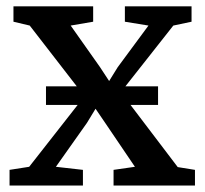

<svg xmlns="http://www.w3.org/2000/svg" viewBox="-20 -575 634 595"><path d="M70.4 -58.1 241.7 -276.7 72.1 -495.8 21.7 -507.7V-555.3H268.7V-507.7L199 -495.8L289.7 -367.3L318.2 -323.9L344.8 -366.8L440.1 -495.8L367 -507.7V-555.3H573.6V-507.7L517.1 -495.8L354.4 -289.4L530.8 -57.2L584.2 -48.6V0H331.9V-48.6L398.1 -58.1L306.6 -193.2L276.1 -238L249.4 -194.1L153.2 -58.1L237 -48.6V0H9.6V-48.6ZM469.8 -307.4V-249.9H122.5V-307.4Z"/></svg>

Font: Merriweather Light
Style: Regular
Weight: 300
Designer: Eben Sorkin
Foundry: Eben Sorkin
Version: Version 2.100